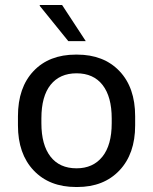

<svg xmlns="http://www.w3.org/2000/svg" viewBox="-20 -740 614 770"><path d="M139 -717 140 -720H229L324 -575H254ZM285 10Q178 10 115 -56.5Q52 -123 52 -237V-274Q52 -389 114.5 -455Q177 -521 284 -521H289Q396 -521 459 -455Q522 -389 522 -274V-237Q522 -123 459 -56.5Q396 10 290 10ZM287 -65Q353 -65 390.5 -111.5Q428 -158 428 -246V-265Q428 -352 391.5 -399Q355 -446 287 -446Q220 -446 183 -400Q146 -354 146 -265V-246Q146 -159 182.5 -112Q219 -65 287 -65Z"/></svg>

Font: Chivo
Style: Regular
Weight: 400
Designer: Hector Gatti
Foundry: Omnibus-Type
Version: Version 1.007;PS 001.007;hotconv 1.0.88;makeotf.lib2.5.64775